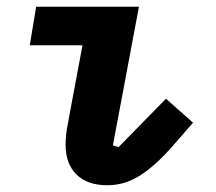

<svg xmlns="http://www.w3.org/2000/svg" viewBox="-20 -536 640 568"><path d="M174 -108Q174 -137 181 -171L184 -188L224 -402H68L87 -516H391L314 -106L331 -101L471 -244L551 -173L490 -103Q438 -44 393 -16Q348 12 298 12Q238 12 206 -20Q174 -52 174 -108Z"/></svg>

Font: iA Writer Mono V
Style: Regular
Weight: 400
Italic angle: -9.5°
Designer: Mike Abbink, Paul van der Laan, Pieter van Rosmalen
Foundry: Bold Monday
Version: Version 2.000